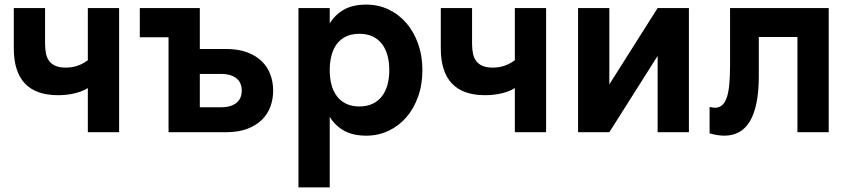

<svg xmlns="http://www.w3.org/2000/svg" viewBox="-20 -575 3694 835"><path d="M362 0V-192Q339.5 -177.5 305 -169.2Q270.5 -161 233 -161Q40 -161 40 -365V-540H176V-385Q176 -360.5 180.2 -341Q184.5 -321.5 195 -308.2Q205.5 -295 222.8 -288Q240 -281 266 -281Q293 -281 316.2 -288.8Q339.5 -296.5 362 -313V-540H498V0Z M713 -413H588V-540H849V-362H962.5Q1016 -362 1054.8 -347.5Q1093.5 -333 1118.8 -308.2Q1144 -283.5 1156 -250.5Q1168 -217.5 1168 -181Q1168 -144.5 1156 -111.5Q1144 -78.5 1118.8 -53.8Q1093.5 -29 1054.8 -14.5Q1016 0 962.5 0H713ZM941 -108.5Q965.5 -108.5 982.8 -114.2Q1000 -120 1010.8 -129.8Q1021.5 -139.5 1026.5 -152.8Q1031.5 -166 1031.5 -181Q1031.5 -196 1026.5 -209.2Q1021.5 -222.5 1010.8 -232.2Q1000 -242 982.8 -247.8Q965.5 -253.5 941 -253.5H849V-108.5Z M1278 240V-540H1414V-473.5Q1438 -512 1476.5 -533.5Q1515 -555 1573 -555Q1625 -555 1669.5 -534Q1714 -513 1746.8 -475.2Q1779.5 -437.5 1798.2 -385Q1817 -332.5 1817 -270Q1817 -207 1798.2 -154.5Q1779.5 -102 1746.8 -64.5Q1714 -27 1669.5 -6Q1625 15 1573 15Q1515 15 1476.5 -6.5Q1438 -28 1414 -66.5V240ZM1543 -112Q1575.5 -112 1600 -123.5Q1624.5 -135 1640.8 -156Q1657 -177 1665 -206Q1673 -235 1673 -270Q1673 -306 1664.8 -335.2Q1656.5 -364.5 1640.2 -385Q1624 -405.5 1599.8 -416.8Q1575.5 -428 1543 -428Q1509.5 -428 1485.2 -416.5Q1461 -405 1445.2 -384.2Q1429.5 -363.5 1421.8 -334.5Q1414 -305.5 1414 -270Q1414 -233.5 1422.2 -204.2Q1430.5 -175 1446.8 -154.5Q1463 -134 1487 -123Q1511 -112 1543 -112Z M2219 0V-192Q2196.5 -177.5 2162 -169.2Q2127.5 -161 2090 -161Q1897 -161 1897 -365V-540H2033V-385Q2033 -360.5 2037.2 -341Q2041.5 -321.5 2052 -308.2Q2062.5 -295 2079.8 -288Q2097 -281 2123 -281Q2150 -281 2173.2 -288.8Q2196.5 -296.5 2219 -313V-540H2355V0Z M2976 -540V0H2840V-332L2630 0H2494V-540H2630V-208L2840 -540Z M3066 -110Q3078 -106.5 3089.5 -106.5Q3108.5 -106.5 3121.2 -118.2Q3134 -130 3141.5 -153.2Q3149 -176.5 3152 -211.8Q3155 -247 3155 -293.5V-540H3584V0H3448V-414H3280V-243.5Q3280 -176.5 3270 -127.8Q3260 -79 3241 -47.2Q3222 -15.5 3194 -0.2Q3166 15 3130.5 15Q3101.5 15 3066 5Z"/></svg>

Font: Vela Sans ExtBd
Style: Regular
Weight: 800
Designer: Principal design: Mikhail Sharanda - project Manrope.
Design modification: Ravid Balaliev
Foundry: Mikhail Sharanda
Version: Version 1.001